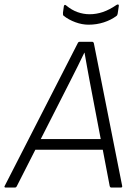

<svg xmlns="http://www.w3.org/2000/svg" viewBox="-43 -843 603 863"><path d="M-18 0Q-21 0 -22.5 -2Q-24 -4 -22 -7L306 -648Q309 -655 314 -655H372Q377 -655 379 -648L506 -8Q508 0 500 0H457Q452 0 450 -7L359 -484Q354 -513 348 -544Q342 -575 337 -606H336Q321 -575 306 -544.5Q291 -514 275 -483L33 -7Q30 0 24 0ZM105 -170 127 -218H422L429 -170ZM355 -732Q326 -732 296 -743Q266 -754 243 -772Q239 -776 240 -786L244 -815Q245 -820 248 -821Q251 -822 255 -818Q279 -798 305.5 -788.5Q332 -779 360 -779Q390 -779 419.5 -789Q449 -799 481 -821Q486 -824 489 -822.5Q492 -821 491 -816L486 -782Q485 -778 484 -775.5Q483 -773 480 -771Q456 -753 423.5 -742.5Q391 -732 355 -732Z"/></svg>

Font: Sofia Sans Light
Style: Italic
Weight: 300
Italic angle: -9°
Version: Version 4.100-B